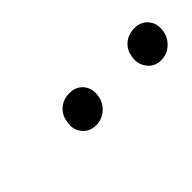

<svg xmlns="http://www.w3.org/2000/svg" viewBox="-4 -746 368 368"><g transform="rotate(-45 180.0 -562.0)"><path d="M141 -522Q123 -522 112.5 -535Q102 -548 106 -566Q108 -582 119.5 -592Q131 -602 148 -602Q166 -602 176 -589.5Q186 -577 183 -559Q181 -544 169 -533Q157 -522 141 -522ZM317 -522Q299 -522 289 -535.5Q279 -549 282 -566Q284 -582 295.5 -592Q307 -602 324 -602Q342 -602 352 -589.5Q362 -577 359 -559Q357 -544 345 -533Q333 -522 317 -522Z"/></g></svg>

Font: Ysabeau Infant Light
Style: Italic
Weight: 300
Italic angle: -12°
Designer: Christian Thalmann (Catharsis Fonts)
Version: Version 2.001;gftools[0.9.30]; featfreeze: ss01,ss02,lnum